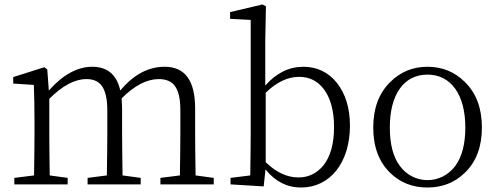

<svg xmlns="http://www.w3.org/2000/svg" viewBox="-20 -823 2222 857"><path d="M282 0V-29L202 -40C201 -113 200 -176 200 -227V-382C259 -441 314 -470 366 -470C397 -470 420 -460 435 -439C451 -416 459 -380 459 -331V-227C459 -176 458 -113 457 -40L371 -29V0H608V-29L527 -40C526 -113 525 -176 525 -227V-333C525 -346 524 -363 523 -384C580 -441 635 -470 689 -470C721 -470 745 -460 760 -440C777 -418 785 -382 785 -332V-227C785 -176 784 -113 783 -40L696 -29V0H934V-29L853 -40C852 -113 851 -176 851 -227V-339C851 -463 806 -525 715 -525C642 -525 576 -490 517 -419C501 -490 459 -525 392 -525C326 -525 261 -490 198 -419L191 -513L178 -523L39 -479V-450L131 -444C133 -397 134 -343 134 -281V-227C134 -176 133 -113 132 -40L44 -29V0Z M1324 14C1453 14 1542 -97 1542 -262C1542 -341 1522 -405 1483 -454C1445 -501 1395 -525 1334 -525C1270 -525 1213 -497 1164 -441V-641L1167 -795L1151 -803L1007 -769V-739L1099 -734V-227C1099 -177 1098 -115 1097 -40L1009 -29V0L1157 9L1165 -67C1208 -13 1261 14 1324 14ZM1312 -31C1261 -31 1212 -54 1166 -99V-409C1214 -456 1264 -480 1315 -480C1362 -480 1399 -461 1427 -423C1456 -383 1471 -327 1471 -256C1471 -181 1455 -124 1423 -84C1394 -49 1357 -31 1312 -31Z M1721 -52C1766 -8 1821 14 1888 14C1954 14 2010 -8 2055 -52C2106 -101 2131 -169 2131 -254C2131 -339 2106 -407 2055 -457C2010 -502 1954 -525 1888 -525C1823 -525 1767 -502 1722 -457C1671 -407 1646 -339 1646 -254C1646 -168 1671 -101 1721 -52ZM2012 -82C1949 2 1827 2 1765 -82C1735 -122 1720 -179 1720 -254C1720 -402 1783 -490 1888 -490C1992 -490 2057 -402 2057 -254C2057 -180 2042 -123 2012 -82Z"/></svg>

Font: AllPunType Light
Style: Regular
Weight: 300
Version: 1.0